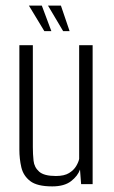

<svg xmlns="http://www.w3.org/2000/svg" viewBox="-20 -656 407 684"><path d="M166 8Q112 8 87.5 -11Q63 -30 56 -60Q49 -90 49 -123V-495H97V-132Q97 -107 99.5 -83.5Q102 -60 119.5 -44.5Q137 -29 179 -29Q209 -29 226 -39.5Q243 -50 251.5 -64.5Q260 -79 262 -90V-495H310V0H269L265 -52Q257 -29 233 -10.5Q209 8 166 8ZM228 -545H205L151 -636H197ZM163 -545H138L83 -636H129Z"/></svg>

Font: Alumni Sans Thin Light
Style: Regular
Weight: 300
Version: Version 1.018